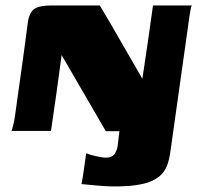

<svg xmlns="http://www.w3.org/2000/svg" viewBox="-20 -480 724 704"><path d="M22 0Q24 -3 27.5 -17Q31 -31 34 -48Q46 -136 58.5 -223.5Q71 -311 82 -398Q88 -436 107 -448Q126 -460 169 -460Q214 -460 258 -460Q302 -460 346 -460Q386 -393 424.5 -325.5Q463 -258 502 -191Q512 -258 522 -325.5Q532 -393 541 -460Q576 -460 612 -460Q648 -460 684 -460Q681 -458 679 -446Q677 -434 674.5 -419.5Q672 -405 671 -394Q655 -282 639.5 -170.5Q624 -59 608 53Q606 69 603 87Q600 105 596 117Q586 150 562.5 168Q539 186 509 193Q479 200 450 202Q416 204 390 203.5Q364 203 338.5 200.5Q313 198 279 195Q284 168 288 139Q292 110 296 82Q308 87 331 92.5Q354 98 370 98Q390 98 399 86Q408 74 411 57Q413 43 414.5 29Q416 15 418 1Q406 1 393 1Q380 1 368 1L206 -278Q197 -209 187 -139Q177 -69 167 0Q131 0 94.5 0Q58 0 22 0Z"/></svg>

Font: Genos Thin ExtraBold
Style: Italic
Weight: 800
Italic angle: -8°
Version: Version 1.010